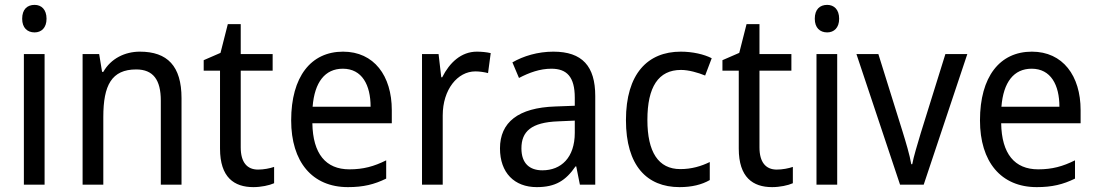

<svg xmlns="http://www.w3.org/2000/svg" viewBox="-20 -758 4501 788"><path d="M122 -738C92 -738 71 -720 71 -681C71 -644 92 -625 122 -625C150 -625 171 -644 171 -681C171 -719 150 -738 122 -738ZM163 -536H78V0H163Z M554 -546C493 -546 435 -518 404 -463H399L387 -536H319V0H404V-278C404 -408 438 -473 539 -473C609 -473 640 -430 640 -345V0H725V-355C725 -487 667 -546 554 -546Z M1039 -62C994 -62 968 -92 968 -153V-468H1099V-536H968V-659H915L885 -541L816 -511V-468H883V-148C883 -30 941 10 1020 10C1051 10 1085 3 1105 -6V-73C1088 -67 1062 -62 1039 -62Z M1388 -546C1256 -546 1175 -443 1175 -264C1175 -94 1261 10 1408 10C1471 10 1516 -1 1565 -25V-100C1515 -75 1471 -63 1414 -63C1317 -63 1264 -127 1262 -252H1588V-306C1588 -447 1515 -546 1388 -546ZM1387 -476C1466 -476 1501 -409 1501 -320H1263C1271 -421 1314 -476 1387 -476Z M1937 -546C1873 -546 1825 -501 1795 -441H1791L1780 -536H1712V0H1797V-284C1797 -391 1858 -465 1931 -465C1948 -465 1968 -462 1983 -458L1994 -540C1977 -544 1956 -546 1937 -546Z M2251 -546C2187 -546 2128 -528 2083 -502L2110 -438C2152 -460 2196 -476 2243 -476C2306 -476 2339 -443 2339 -357V-324L2259 -321C2107 -316 2032 -256 2032 -149C2032 -49 2091 10 2183 10C2260 10 2302 -17 2342 -75H2345L2360 0H2423V-364C2423 -486 2370 -546 2251 -546ZM2271 -260 2339 -263V-213C2339 -111 2283 -59 2206 -59C2154 -59 2120 -87 2120 -149C2120 -218 2160 -256 2271 -260Z M2769 10C2819 10 2860 0 2893 -19V-93C2858 -76 2819 -64 2772 -64C2682 -64 2637 -134 2637 -266C2637 -401 2682 -471 2775 -471C2806 -471 2845 -460 2874 -448L2901 -519C2870 -535 2823 -546 2774 -546C2638 -546 2549 -455 2549 -265C2549 -78 2635 10 2769 10Z M3168 -62C3123 -62 3097 -92 3097 -153V-468H3228V-536H3097V-659H3044L3014 -541L2945 -511V-468H3012V-148C3012 -30 3070 10 3149 10C3180 10 3214 3 3234 -6V-73C3217 -67 3191 -62 3168 -62Z M3375 -738C3345 -738 3324 -720 3324 -681C3324 -644 3345 -625 3375 -625C3403 -625 3424 -644 3424 -681C3424 -719 3403 -738 3375 -738ZM3416 -536H3331V0H3416Z M3674 0H3771L3950 -536H3860L3759 -212C3746 -168 3729 -113 3724 -84H3720C3714 -121 3697 -177 3684 -219L3585 -536H3495Z M4215 -546C4083 -546 4002 -443 4002 -264C4002 -94 4088 10 4235 10C4298 10 4343 -1 4392 -25V-100C4342 -75 4298 -63 4241 -63C4144 -63 4091 -127 4089 -252H4415V-306C4415 -447 4342 -546 4215 -546ZM4214 -476C4293 -476 4328 -409 4328 -320H4090C4098 -421 4141 -476 4214 -476Z"/></svg>

Font: Noto Sans Malayalam SemiCondensed
Style: Regular
Weight: 400
Width: 4
Designer: Jelle Bosma - Monotype Design Team
Foundry: Monotype Imaging Inc.
Version: Version 2.104